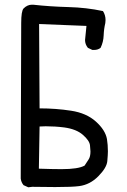

<svg xmlns="http://www.w3.org/2000/svg" viewBox="-20 -811 540 815"><path d="M100 -16 80 -25Q70 -37 68 -53L70 -713Q70 -764 80 -775Q96 -791 115 -791H121Q193 -783 270 -781Q347 -779 417 -764Q428 -747 428 -726L427 -713Q421 -688 420 -660.5Q419 -633 407 -608Q396 -599 379 -599H372L353 -608Q341 -623 341 -641L347 -701L146 -709L148 -351Q217 -351 282 -341Q347 -331 387 -295Q427 -259 434 -221Q438 -196 438 -169Q438 -155 435.5 -127Q433 -99 397.5 -63Q362 -27 316 -21Q286 -17 214 -17L117 -18ZM241 -93Q312 -93 339 -108L356 -134Q364 -146 364 -168Q364 -174 362 -194Q360 -214 332 -238.5Q304 -263 253 -270Q214 -275 174 -275L148 -274L145 -95Q204 -93 241 -93Z"/></svg>

Font: Xiaolai Mono SC
Style: Regular
Weight: 400
Monospace: yes
Designer: LXGW / Nozomi Seto
Version: Version 3.113;September 30, 2024